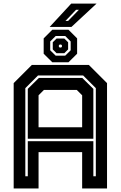

<svg xmlns="http://www.w3.org/2000/svg" viewBox="-20 -1068 684 1088"><path d="M57.5 0V-597L160.5 -700H483.5L586.5 -597V0H445.5V-206H198.5V0ZM123.5 -69H137.5V-268H509V-69H523V-568.5L451 -640.5H195.5L123.5 -568.5ZM198.5 -347H445.5V-528L415 -558.5H229L198.5 -528ZM137.5 -282V-564.5L200.5 -626.5H446L509 -564.5V-282ZM276.5 -715 227.5 -763.5V-850.5L276.5 -899.5H368L417 -850.5V-763.5L368 -715ZM295.5 -752.5H349.5L380.5 -783V-833L349.5 -864H295.5L264.5 -833V-783ZM300.5 -766.5 279 -788V-828.5L300.5 -849.5H344.5L366 -828.5V-788L344.5 -766.5ZM318 -798.5H326.5L331 -803.5V-811L326.5 -815.5H318L313.5 -811V-803.5ZM261.5 -915.5 383.5 -1047.5H527L385 -915.5ZM351 -949.5H366L427 -1012.5H411Z"/></svg>

Font: Tourney Thin
Style: Bold
Weight: 700
Version: Version 1.015